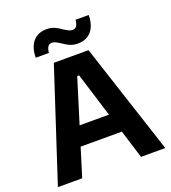

<svg xmlns="http://www.w3.org/2000/svg" viewBox="-159 -1024 1019 1142"><g transform="rotate(-20 350.0 -453.0)"><path d="M322.1 -644.8H363V-581.2H322.1ZM570 -301.2V-180H118.9V-301.2ZM240.1 -703.1H381.4L163.7 0H9.9ZM536 0 318.3 -703.1H459.6L689.8 0ZM319.2 -798.3Q302.1 -809.2 290.9 -814.3Q279.7 -819.4 269.1 -819.4Q253.2 -819.4 243.9 -806.7Q234.7 -794 232.7 -768.3H149.3Q149.3 -809.5 162.7 -840.6Q176.1 -871.7 202.5 -888.9Q229 -906.2 267.2 -906.2Q287 -906.2 304.4 -901Q321.9 -895.9 340.8 -883.8V-784Q334.6 -788.2 329.8 -791.3Q325 -794.4 319.2 -798.3ZM362.4 -869.4Q379.6 -858.6 390.8 -853.5Q402 -848.3 412.5 -848.3Q428.4 -848.3 437.7 -861Q447 -873.7 448.9 -899.5H532.3Q532.3 -858.3 518.9 -827.2Q505.6 -796.1 479.1 -778.9Q452.6 -761.6 414.5 -761.6Q394.6 -761.6 377.2 -766.7Q359.8 -771.9 340.8 -784V-883.8Q347.1 -879.6 351.9 -876.5Q356.6 -873.3 362.4 -869.4Z"/></g></svg>

Font: Wand UI Pro
Style: Regular
Weight: 400
Designer: Andreas Faust
Version: Version 1.003;FEAKit 1.0